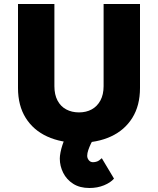

<svg xmlns="http://www.w3.org/2000/svg" viewBox="-20 -700 790 960"><path d="M252 -680H70V-260Q70 -172 108.5 -110.5Q147 -49 216 -17.5Q285 14 375 14Q466 14 534.5 -17.5Q603 -49 641.5 -110.5Q680 -172 680 -260V-680H498V-269Q498 -227 482 -197.5Q466 -168 438.5 -153Q411 -138 375 -138Q339 -138 311 -153Q283 -168 267.5 -197.5Q252 -227 252 -269ZM304 -5Q298 7 292 25.5Q286 44 282.5 62Q279 80 279 93Q279 130 296 164Q313 198 346 219Q379 240 427 240Q467 240 500 226.5Q533 213 550 193L489 91Q475 104 465 107.5Q455 111 445 111Q432 111 424 101Q416 91 416 79Q416 66 421.5 50Q427 34 434.5 18.5Q442 3 448 -5Z"/></svg>

Font: Catamaran Black
Style: Regular
Weight: 900
Designer: Pria Ravichandran
Version: Version 2.000